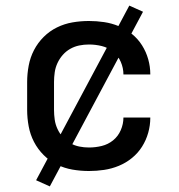

<svg xmlns="http://www.w3.org/2000/svg" viewBox="-20 -603 640 686"><path d="M298 8Q268 8 239 3Q210 -2 183.5 -15Q157 -28 136 -49Q115 -70 101.5 -96Q88 -122 82.5 -151.5Q77 -181 77 -210V-310Q77 -339 82.5 -368.5Q88 -398 101.5 -424Q115 -450 136 -471Q157 -492 183.5 -505Q210 -518 239 -523Q268 -528 298 -528Q325 -528 352 -524Q379 -520 404.5 -509.5Q430 -499 451.5 -481.5Q473 -464 487.5 -441Q502 -418 509.5 -391.5Q517 -365 517 -338V-337H421Q421 -360 411.5 -382Q402 -404 384 -418.5Q366 -433 343.5 -438.5Q321 -444 298 -444Q280 -444 263 -440.5Q246 -437 231 -428.5Q216 -420 204.5 -407Q193 -394 185.5 -378Q178 -362 175.5 -344.5Q173 -327 173 -310V-210Q173 -193 175.5 -175.5Q178 -158 185.5 -142Q193 -126 204.5 -113Q216 -100 231 -91.5Q246 -83 263 -79.5Q280 -76 298 -76Q321 -76 343.5 -81.5Q366 -87 384 -101.5Q402 -116 411.5 -138Q421 -160 421 -183H517V-182Q517 -155 509.5 -128.5Q502 -102 487.5 -79Q473 -56 451.5 -38.5Q430 -21 404.5 -10.5Q379 0 352 4Q325 8 298 8ZM158 63 109 41 442 -583 491 -561Z"/></svg>

Font: Iosevka Aile Medium
Style: Regular
Weight: 500
Designer: Belleve Invis
Foundry: Belleve Invis
Version: Version 27.3.5; ttfautohint (v1.8.4)